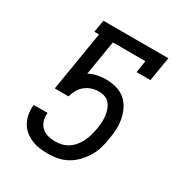

<svg xmlns="http://www.w3.org/2000/svg" viewBox="-173 -863 946 998"><g transform="rotate(30 300.0 -363.5)"><path d="M256 8Q230 8 204 4.5Q178 1 155 -9Q132 -19 113 -35Q94 -51 82.5 -72.5Q71 -94 66.5 -119.5Q62 -145 65 -171V-175H148V-170Q146 -147 153 -126Q160 -105 175.5 -91Q191 -77 212.5 -71.5Q234 -66 256 -66Q276 -66 296 -71Q316 -76 334 -88Q352 -100 365.5 -117Q379 -134 388 -152.5Q397 -171 402.5 -191Q408 -211 412 -231Q415 -250 416.5 -269.5Q418 -289 416 -308Q414 -327 408 -345Q402 -363 391 -377Q380 -391 362.5 -398Q345 -405 325 -405Q304 -405 283 -398.5Q262 -392 244.5 -378Q227 -364 216 -344.5Q205 -325 200 -304H117L176 -662H148L160 -735H550L526 -590H443L454 -662H259L225 -455Q249 -468 274.5 -473Q300 -478 325 -478Q357 -478 386.5 -470Q416 -462 438.5 -444Q461 -426 475 -399Q489 -372 495 -343Q501 -314 500 -282Q499 -250 493 -219Q489 -190 480.5 -161.5Q472 -133 456.5 -106.5Q441 -80 419 -57Q397 -34 370.5 -19Q344 -4 314.5 2Q285 8 256 8Z"/></g></svg>

Font: Iosevka Slab Extended
Style: Italic
Weight: 400
Width: 7
Italic angle: -9°
Monospace: yes
Designer: Belleve Invis
Foundry: Belleve Invis
Version: Version 11.1.0; ttfautohint (v1.8.3)